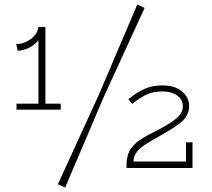

<svg xmlns="http://www.w3.org/2000/svg" viewBox="-20 -755 951 863"><path d="M597.2 -734.9 629.9 -719.2 445.8 -317.9 272.9 87.9 240.2 73.2 423.8 -328.1ZM252.9 -289.1V-262.2H54.2V-289.1H152.8V-574.2Q137.2 -553.7 112.1 -541Q86.9 -528.3 59.1 -526.9L53.2 -557.1Q87.9 -557.1 118.2 -579.3Q148.4 -601.6 152.8 -633.8H184.1V-289.1ZM815.9 -115.2H845.2V0H548.8V-18.1Q548.8 -34.7 552.5 -49.3Q556.2 -64 561.3 -75Q566.4 -85.9 576.7 -97.2Q586.9 -108.4 594.5 -115.2Q602.1 -122.1 617.2 -131.3Q632.3 -140.6 640.6 -145.3Q648.9 -149.9 666.7 -158.9Q684.6 -168 691.9 -171.9Q753.9 -204.6 778.1 -227.5Q802.2 -250.5 801.8 -278.8Q801.3 -309.1 775.1 -326.7Q749 -344.2 710 -344.2Q669.4 -344.2 638.2 -329.6Q606.9 -314.9 574.2 -288.1L557.1 -309.1Q592.8 -338.4 628.2 -354.7Q663.6 -371.1 710 -371.1Q765.6 -371.1 797.9 -344.2Q830.1 -317.4 830.1 -277.8Q830.1 -261.2 824.5 -247.1Q818.8 -232.9 810.5 -221.9Q802.2 -210.9 783.7 -197.3Q765.1 -183.6 748.3 -173.3Q731.4 -163.1 700.2 -145Q693.8 -141.1 679 -132.8Q664.1 -124.5 658.2 -120.8Q652.3 -117.2 640.1 -109.9Q627.9 -102.5 622.6 -98.1Q617.2 -93.8 608.6 -86.7Q600.1 -79.6 596.2 -74Q592.3 -68.4 587.9 -60.8Q583.5 -53.2 581.8 -45.4Q580.1 -37.6 580.1 -28.8H815.9Z"/></svg>

Font: BioRhyme ExtraLight
Style: Regular
Weight: 275
Designer: Aoife Mooney
Foundry: Aoife Mooney Type
Version: Version 1.500;PS 001.500;hotconv 1.0.88;makeotf.lib2.5.64775